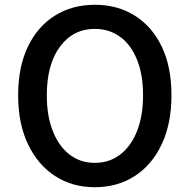

<svg xmlns="http://www.w3.org/2000/svg" viewBox="-20 -770 794 804"><path d="M377 14Q283 14 210.5 -33Q138 -80 97 -166.5Q56 -253 56 -371Q56 -490 97 -575Q138 -660 210.5 -705Q283 -750 377 -750Q472 -750 544.5 -704.5Q617 -659 657.5 -574.5Q698 -490 698 -371Q698 -253 657.5 -166.5Q617 -80 544.5 -33Q472 14 377 14ZM377 -88Q438 -88 483.5 -123Q529 -158 554 -221.5Q579 -285 579 -371Q579 -457 554 -519.5Q529 -582 483.5 -615.5Q438 -649 377 -649Q286 -649 231 -574.5Q176 -500 176 -371Q176 -285 201 -221.5Q226 -158 271 -123Q316 -88 377 -88Z"/></svg>

Font: Chiron GoRound TC M
Style: Regular
Weight: 500
Designer: Ryoko NISHIZUKA 西塚涼子 (kana, bopomofo & ideographs); Paul D. Hunt (Latin, Greek & Cyrillic); Sandoll Communications 산돌커뮤니
Foundry: Adobe
Version: Version 1.000;hotconv 1.1.1;makeotfexe 2.6.0